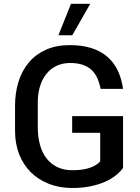

<svg xmlns="http://www.w3.org/2000/svg" viewBox="-20 -952 718 983"><path d="M350.5 10.5Q285 10.5 231 -10.5Q177 -31.5 138.2 -69.8Q99.5 -108 78.2 -162Q57 -216 57 -282V-410Q57 -477.5 75 -534.5Q93 -591.5 128.2 -633Q163.5 -674.5 216 -697.8Q268.5 -721 337 -721Q400.5 -721 448.2 -705.8Q496 -690.5 529.5 -661.5Q563 -632.5 582.8 -591Q602.5 -549.5 610 -497H495Q489 -528.5 477.8 -553Q466.5 -577.5 448 -594.5Q429.5 -611.5 402.8 -620.5Q376 -629.5 339 -629.5Q299.5 -629.5 268.8 -614.5Q238 -599.5 216.8 -572.8Q195.5 -546 184.5 -509.2Q173.5 -472.5 173.5 -429.5V-300.5Q173.5 -252.5 184.2 -212.2Q195 -172 217 -142.8Q239 -113.5 272.2 -97Q305.5 -80.5 350.5 -80.5Q404 -80.5 439.5 -92.8Q475 -105 493 -125.5V-272H349.5V-357.5H610V-92Q595 -71.5 571.5 -53Q548 -34.5 515.8 -20.5Q483.5 -6.5 442.2 2Q401 10.5 350.5 10.5ZM350 -771.5H279L343.5 -932.5H442Z"/></svg>

Font: Roberto Sans Medium
Style: Regular
Weight: 500
Designer: Google (font) & Cristiano Sobral (main changes)
Version: Version 1.000;October 12, 2021;FontCreator 14.0.0.2814 64-bi